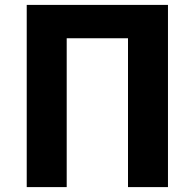

<svg xmlns="http://www.w3.org/2000/svg" viewBox="-20 -763 795 783"><path d="M89 0V-743H665V0H502V-607H252V0Z"/></svg>

Font: Noto Sans TC ExtraBold
Style: Regular
Weight: 800
Designer: Ryoko NISHIZUKA  (kana, bopomofo & ideographs); Paul D. Hunt (Latin, Greek & Cyrillic); Sandoll Communications , Soo-you
Foundry: Adobe
Version: Version 2.004-H2;hotconv 1.0.118;makeotfexe 2.5.65603